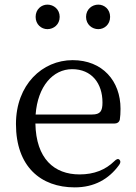

<svg xmlns="http://www.w3.org/2000/svg" viewBox="-20 -792 586 830"><path d="M303 18C387 18 450 -17 495 -79C502 -89 502 -96 496 -102C490 -107 483 -104 474 -95C436 -58 387 -38 324 -38C214 -38 136 -106 133 -258H475C486 -258 495 -263 498 -275C500 -288 501 -304 501 -322C501 -442 423 -532 294 -532C163 -532 49 -426 49 -256C49 -72 156 18 303 18ZM134 -297C143 -419 209 -493 292 -493C376 -493 423 -432 423 -349C423 -312 414 -297 378 -297ZM134 -719C134 -686 159 -666 185 -666C212 -666 238 -686 238 -719C238 -752 212 -772 185 -772C159 -772 134 -752 134 -719ZM352 -719C352 -686 378 -666 405 -666C431 -666 456 -686 456 -719C456 -752 431 -772 405 -772C378 -772 352 -752 352 -719Z"/></svg>

Font: 寒蝉锦书宋
Style: Regular
Weight: 400
Designer: 寒蝉锦书宋{Warren} 思源宋体{Ryoko NISHIZUKA 西塚涼子 (kana & ideographs); Frank Grießhammer (Latin, Greek & Cyrillic); Wenlong ZHANG 
Foundry: Adobe & ChillType
Version: Version 2.000;Glyphs 3.1.1 (3135)